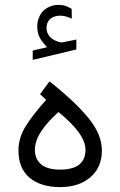

<svg xmlns="http://www.w3.org/2000/svg" viewBox="-20 -764 490 782"><path d="M171.9 -571.8Q155.3 -587.9 143.6 -607.7Q131.8 -627.4 131.8 -655.8Q131.8 -673.8 137 -688.2Q142.1 -702.6 150.9 -713.9Q163.1 -728.5 180.9 -736.3Q198.7 -744.1 217.3 -744.1Q235.8 -744.1 247.6 -739.7Q259.3 -735.4 272 -728L272.5 -688Q247.6 -700.2 224.1 -700.2Q214.8 -700.2 203.6 -697Q192.4 -693.8 183.6 -686Q177.2 -680.2 173.3 -671.1Q169.4 -662.1 169.4 -649.4Q169.4 -631.8 181.4 -616.5Q193.4 -601.1 218.3 -593.8Q220.2 -593.3 223.1 -592.3Q226.1 -591.3 230 -591.3Q233.4 -591.3 235.8 -591.8L291 -603V-562.5L113.3 -520V-558.1ZM181.6 -432.6Q284.7 -351.1 339.8 -283.9Q395 -216.8 395 -150.9Q395 -83 348.6 -42.5Q302.2 -2 225.1 -2Q146 -2 100.6 -40Q55.2 -78.1 55.2 -150.9Q55.2 -202.6 84.5 -249.8Q113.8 -296.9 168 -357.4L143.1 -380.4ZM218.3 -307.6Q171.4 -266.1 146.7 -227.5Q122.1 -189 122.1 -153.3Q122.1 -116.2 147.5 -94.7Q172.9 -73.2 224.6 -73.2Q328.1 -73.2 328.1 -153.8Q328.1 -187.5 299.6 -226.3Q271 -265.1 218.3 -307.6Z"/></svg>

Font: Vazir Light WOL
Style: Light-WOL
Weight: 300
Designer: Saber Rastikerdar
Foundry: Saber Rastikerdar
Version: Version 30.0.0